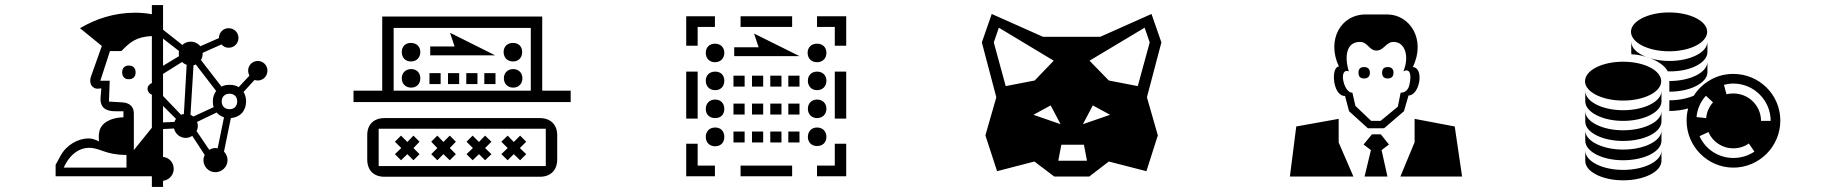

<svg xmlns="http://www.w3.org/2000/svg" viewBox="-20 -769 7240 756"><path d="M330 -187C376 -187 393 -159 478 -159V-109H231C255 -163 294 -187 330 -187ZM507 -322C507 -346 494 -364 461 -366L409 -369L412 -451H375L413 -568H458C492 -603 516 -624 578 -627V-442C568 -438 561 -430 561 -419C561 -409 568 -400 578 -396V-266L507 -178ZM673 -301C670 -297 668 -293 667 -289L622 -287V-352ZM754 -253C757 -259 759 -266 759 -274C759 -279 758 -284 756 -289L833 -326C841 -317 850 -311 862 -307L837 -185C834 -185 831 -186 828 -186C819 -186 811 -183 804 -179ZM684 -558C684 -555 684 -551 685 -548L622 -510V-617L685 -568C684 -565 684 -561 684 -558ZM622 -478 697 -525C702 -520 708 -516 715 -514L704 -320C700 -320 697 -319 693 -317L622 -391ZM818 -370C818 -362 819 -354 821 -347L741 -310C738 -313 734 -315 730 -317L742 -512C745 -513 748 -514 751 -515L831 -411C823 -400 818 -386 818 -370ZM853 -370C853 -388 865 -400 884 -400C902 -400 914 -388 914 -370C914 -351 902 -339 884 -339C865 -339 853 -351 853 -370ZM487 -457C504 -457 514 -467 514 -484C514 -501 504 -511 487 -511C471 -511 461 -501 461 -484C461 -467 471 -457 487 -457ZM578 -75V-33H622V-57C646 -60 664 -80 664 -104C664 -129 646 -149 622 -151V-261L665 -263C670 -242 689 -226 711 -226C721 -226 729 -229 737 -234L786 -159C783 -153 781 -146 781 -139C781 -112 802 -91 828 -91C854 -91 876 -112 876 -139C876 -152 870 -163 862 -172L889 -304C925 -307 949 -332 949 -370C949 -384 945 -397 939 -407L982 -454C986 -453 991 -452 995 -452C1016 -452 1033 -469 1033 -491C1033 -512 1016 -529 995 -529C974 -529 957 -512 957 -491C957 -484 959 -477 962 -471L920 -426C910 -432 898 -435 884 -435C872 -435 861 -433 852 -428L771 -533C777 -541 778 -551 778 -561L852 -594C859 -586 869 -581 880 -581C902 -581 919 -598 919 -620C919 -641 902 -658 880 -658C859 -658 842 -641 842 -619L769 -587C760 -598 746 -605 731 -605C718 -605 706 -600 698 -592L622 -652V-749H578V-713C556 -717 534 -719 512 -719C429 -719 356 -694 295 -658L381 -588L338 -467C329 -442 342 -418 367 -420L379 -421L376 -385C373 -344 399 -331 432 -331H466V-307C435 -307 390 -296 375 -263C368 -248 368 -226 370 -212C357 -219 342 -224 329 -224C287 -224 241 -198 218 -155L199 -120V-75Z M1471 -262H2129V-115H1471ZM2070 -659V-412H1530V-659ZM1559 -235 1535 -211 1560 -186 1535 -162 1559 -138 1584 -162 1608 -138 1632 -162 1608 -186 1632 -211 1608 -235 1584 -210ZM1702 -235 1678 -211 1702 -186 1678 -162 1702 -138 1726 -162 1751 -138 1775 -162 1751 -186 1775 -211 1751 -235 1726 -210ZM2106 -73C2148 -73 2174 -99 2174 -141V-237C2174 -278 2148 -304 2106 -304H1494C1451 -304 1426 -278 1426 -237V-141C1426 -99 1451 -73 1494 -73ZM1841 -235 1817 -211 1842 -186 1817 -162 1841 -138 1866 -162 1890 -138 1915 -162 1890 -186 1915 -211 1890 -235 1866 -210ZM1979 -235 1954 -211 1979 -186 1954 -162 1979 -138 2003 -162 2028 -138 2052 -162 2027 -186 2052 -211 2028 -235 2003 -210ZM1562 -564C1562 -542 1576 -527 1598 -527C1620 -527 1635 -542 1635 -564C1635 -586 1620 -600 1598 -600C1576 -600 1562 -586 1562 -564ZM1562 -461C1562 -439 1577 -424 1599 -424C1621 -424 1635 -439 1635 -461C1635 -482 1621 -497 1599 -497C1577 -497 1562 -482 1562 -461ZM1715 -481H1671V-438H1715ZM1788 -481H1744V-438H1788ZM2115 -704H1485V-412H1372V-367H2227V-412H2115ZM1674 -586V-551H1930L1752 -640L1770 -586ZM1860 -481H1816V-438H1860ZM1931 -481H1887V-438H1931ZM1963 -564C1963 -542 1978 -527 2000 -527C2022 -527 2036 -542 2036 -564C2036 -586 2022 -600 2000 -600C1978 -600 1963 -586 1963 -564ZM1964 -461C1964 -439 1979 -424 2001 -424C2022 -424 2037 -439 2037 -461C2037 -482 2022 -497 2001 -497C1979 -497 1964 -482 1964 -461Z M2727 -117V-203H2682V-75H2795V-117ZM2727 -487H2682V-302H2727ZM2759 -340C2759 -318 2774 -304 2796 -304C2818 -304 2832 -318 2832 -340C2832 -362 2818 -377 2796 -377C2774 -377 2759 -362 2759 -340ZM2759 -230C2759 -208 2774 -193 2796 -193C2818 -193 2832 -208 2832 -230C2832 -252 2818 -267 2796 -267C2774 -267 2759 -252 2759 -230ZM2912 -361H2868V-318H2912ZM2912 -251H2868V-208H2912ZM2985 -361H2941V-318H2985ZM2985 -251H2941V-208H2985ZM2896 -117V-75H3099V-117ZM3057 -361H3013V-318H3057ZM3057 -251H3013V-208H3057ZM3128 -361H3084V-318H3128ZM3128 -251H3084V-208H3128ZM3267 -117H3197V-75H3312V-203H3267ZM3161 -341C3161 -319 3176 -304 3197 -304C3219 -304 3234 -319 3234 -341C3234 -362 3219 -377 3197 -377C3176 -377 3161 -362 3161 -341ZM3161 -230C3161 -208 3176 -194 3197 -194C3219 -194 3234 -208 3234 -230C3234 -252 3219 -267 3197 -267C3176 -267 3161 -252 3161 -230ZM2727 -663H2795V-705H2682V-589H2727ZM2759 -561C2759 -539 2774 -524 2795 -524C2817 -524 2832 -539 2832 -561C2832 -583 2817 -597 2795 -597C2774 -597 2759 -583 2759 -561ZM2759 -451C2759 -429 2774 -414 2796 -414C2818 -414 2832 -429 2832 -451C2832 -473 2818 -487 2796 -487C2774 -487 2759 -473 2759 -451ZM2912 -471H2868V-428H2912ZM2985 -471H2941V-428H2985ZM3057 -471H3013V-428H3057ZM3128 -471H3084V-428H3128ZM3161 -451C3161 -429 3176 -414 3197 -414C3219 -414 3234 -429 3234 -451C3234 -473 3219 -487 3197 -487C3176 -487 3161 -473 3161 -451ZM3267 -302H3312V-487H3267ZM3099 -663V-705H2896V-663ZM2871 -583V-548H3128L2949 -637L2967 -583ZM3160 -561C3160 -539 3175 -524 3197 -524C3219 -524 3234 -539 3234 -561C3234 -583 3219 -597 3197 -597C3175 -597 3160 -583 3160 -561ZM3267 -663V-589H3312V-705H3197V-663Z M4156 -280 4049 -317 4117 -354ZM4260 -136H4147L4159 -199H4248ZM4283 -354 4351 -317 4244 -280ZM4129 -530 4054 -452 3940 -430 3893 -602 3913 -660ZM4346 -452 4270 -530 4487 -660 4507 -602 4460 -430ZM4346 -133 4494 -95 4539 -236 4496 -386 4553 -602 4514 -714 4312 -624H4087L3885 -714L3846 -602L3903 -386L3860 -236L3906 -95L4053 -133L4131 -74H4269Z M5305 -404C5284 -404 5271 -435 5268 -459C5266 -477 5272 -496 5291 -488C5273 -547 5281 -604 5335 -604C5366 -604 5370 -570 5400 -570C5429 -570 5438 -604 5467 -604C5513 -604 5530 -547 5506 -488C5511 -491 5515 -492 5518 -492C5533 -492 5538 -471 5529 -433C5525 -416 5513 -404 5495 -404L5484 -349L5416 -293H5379L5317 -352ZM5251 -208V-301L5084 -271L5059 -74H5309ZM5382 -240 5349 -200 5378 -178 5353 -74H5443L5420 -178L5449 -200L5417 -240ZM5550 -209 5494 -74H5737L5708 -271L5550 -301ZM5351 -505C5336 -505 5329 -497 5329 -483C5329 -468 5336 -460 5351 -460C5366 -460 5374 -468 5374 -483C5374 -497 5366 -505 5351 -505ZM5526 -393C5570 -393 5589 -502 5543 -505C5596 -614 5531 -711 5444 -712H5357C5261 -713 5202 -613 5252 -507C5220 -507 5226 -391 5276 -391L5292 -331L5366 -264H5430L5508 -331ZM5444 -460C5459 -460 5467 -468 5467 -483C5467 -497 5459 -505 5444 -505C5429 -505 5422 -497 5422 -483C5422 -468 5429 -460 5444 -460Z M6660 -308C6663 -340 6676 -369 6697 -392L6725 -366C6710 -349 6700 -328 6698 -304ZM6707 -249C6723 -211 6761 -185 6805 -185C6828 -185 6849 -192 6866 -204L6888 -172C6864 -156 6836 -147 6805 -147C6746 -147 6694 -182 6672 -233ZM6768 -435C6780 -438 6792 -440 6805 -440C6886 -440 6952 -374 6952 -293H6914C6914 -353 6865 -401 6805 -401C6796 -401 6786 -400 6778 -398ZM6221 -449C6221 -407 6288 -373 6371 -373C6454 -373 6521 -407 6521 -449C6521 -492 6454 -526 6371 -526C6288 -526 6221 -492 6221 -449ZM6522 -411C6522 -369 6454 -335 6371 -335C6289 -335 6222 -369 6222 -411V-370C6222 -328 6289 -293 6371 -293C6453 -293 6520 -327 6522 -368ZM6522 -331C6522 -290 6454 -256 6371 -256C6289 -256 6222 -290 6222 -331V-290C6222 -248 6289 -214 6371 -214C6453 -214 6520 -247 6522 -289ZM6522 -255C6522 -214 6454 -180 6371 -180C6289 -180 6222 -214 6222 -255V-215C6222 -172 6289 -138 6371 -138C6453 -138 6520 -171 6522 -213ZM6522 -176C6522 -134 6454 -100 6371 -100C6289 -100 6222 -134 6222 -176V-135C6222 -93 6289 -59 6371 -59C6453 -59 6520 -92 6522 -134ZM6402 -644C6402 -601 6470 -567 6552 -567C6635 -567 6702 -601 6702 -644C6702 -686 6635 -720 6552 -720C6470 -720 6402 -686 6402 -644ZM6703 -605C6703 -563 6636 -529 6553 -529C6525 -529 6499 -533 6477 -540C6472 -542 6467 -543 6462 -545C6426 -559 6403 -580 6403 -605V-564C6403 -561 6403 -558 6404 -555C6418 -555 6440 -552 6462 -545C6467 -543 6472 -541 6477 -540C6506 -529 6534 -512 6547 -488H6553C6635 -487 6701 -521 6703 -562C6703 -585 6703 -582 6703 -605ZM6553 -408C6635 -408 6701 -442 6703 -483C6703 -506 6703 -503 6703 -526C6703 -484 6636 -450 6553 -450ZM6621 -294C6621 -192 6704 -109 6805 -109C6907 -109 6990 -192 6990 -294V-298C6988 -398 6906 -478 6805 -478C6767 -478 6732 -467 6703 -447V-449C6703 -449 6703 -449 6703 -447C6681 -433 6663 -414 6649 -392C6623 -381 6589 -374 6553 -374V-332C6580 -332 6605 -336 6627 -342C6623 -327 6621 -311 6621 -294Z"/></svg>

Font: CryptoKit_GRILLE 1.4
Style: Regular
Weight: 400
Monospace: yes
Designer: Oceane Juvin
Foundry: http://www.head-geneve.ch
Version: Version 1.004